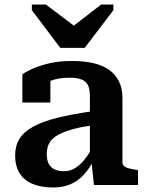

<svg xmlns="http://www.w3.org/2000/svg" viewBox="-20 -819 650 850"><path d="M247 -607H355L482 -774V-799H428L266 -674L346 -676L183 -799H121V-774ZM394 -327V-265Q344 -258 308 -248.5Q272 -239 248 -227.5Q224 -216 211 -202.5Q198 -189 192.5 -172.5Q187 -156 187 -137Q187 -110 196 -93.5Q205 -77 222 -69Q239 -61 263 -61Q288 -61 309.5 -73Q331 -85 351.5 -109.5Q372 -134 393 -172L398 -117Q378 -75 352 -46.5Q326 -18 292.5 -3.5Q259 11 216 11Q163 11 125 -4.5Q87 -20 67 -52Q47 -84 47 -131Q47 -173 66 -204Q85 -235 126.5 -258Q168 -281 234 -297.5Q300 -314 394 -327ZM396 0 384 -112 378 -113V-394Q378 -423 370 -440.5Q362 -458 342.5 -466.5Q323 -475 288 -475Q237 -475 204 -461Q171 -447 157 -431Q152 -437 153 -445.5Q154 -454 160 -461.5Q166 -469 177 -474.5Q188 -480 203 -481V-365H79V-490Q94 -501 123.5 -514.5Q153 -528 197.5 -538.5Q242 -549 300 -549Q350 -549 391 -540Q432 -531 461 -511Q490 -491 506 -460Q522 -429 522 -386V-101Q522 -90 529.5 -83.5Q537 -77 551 -73.5Q565 -70 585 -67L591 -65V0Z"/></svg>

Font: Roboto Serif SemiBold
Style: Regular
Weight: 600
Designer: Greg Gazdowicz
Foundry: Commercial Type
Version: Version 1.008